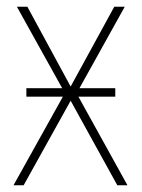

<svg xmlns="http://www.w3.org/2000/svg" viewBox="-20 -548 419 568"><path d="M58 -262H166L20 0H50L189 -250L327 0H357L212 -262H321V-287H215L349 -528H318L189 -292L61 -528H30L164 -287H58Z"/></svg>

Font: Noto Sans Display SemiCondensed Thin
Style: Regular
Weight: 250
Width: 4
Designer: Monotype Design team
Foundry: Monotype Imaging Inc.
Version: 1.000